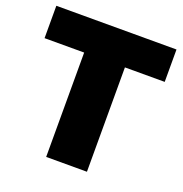

<svg xmlns="http://www.w3.org/2000/svg" viewBox="-127 -813 881 925"><g transform="rotate(20 314.0 -350.5)"><path d="M6 -701H622V-535H418V0H209V-535H6Z"/></g></svg>

Font: Gontserrat ExtraBold
Style: Regular
Weight: 800
Designer: Julieta Ulanovsky
Foundry: Julieta Ulanovsky
Version: Version 6.001